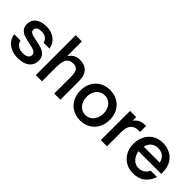

<svg xmlns="http://www.w3.org/2000/svg" viewBox="111 -1674 2596 2596"><g transform="rotate(45 1409.0 -376.0)"><path d="M37 -185H156Q168 -137 205 -111Q242 -85 300 -85Q349 -85 378.5 -103.5Q408 -122 408 -156Q408 -183 389.5 -199Q371 -215 343.5 -223.5Q316 -232 268 -242Q202 -255 160.5 -269Q119 -283 89.5 -315.5Q60 -348 60 -405Q60 -485 120 -527Q180 -569 272 -569Q368 -569 432 -520Q496 -471 511 -384H400Q388 -429 354 -451.5Q320 -474 272 -474Q227 -474 201 -457Q175 -440 175 -411Q175 -387 192.5 -372.5Q210 -358 236.5 -350.5Q263 -343 310 -334Q377 -322 420 -307Q463 -292 494 -258.5Q525 -225 525 -166Q525 -85 465 -37Q405 11 300 11Q196 11 123.5 -39Q51 -89 37 -185Z M634 0V-763H752V-483Q787 -531 824.5 -550Q862 -569 909 -569Q1034 -569 1080 -478Q1096 -445 1100 -411Q1104 -377 1104 -327V0H986V-327Q986 -411 957 -443Q933 -470 881 -470Q821 -470 791 -434Q771 -411 761.5 -372.5Q752 -334 752 -269V0Z M1207 -282Q1207 -365 1242.5 -430.5Q1278 -496 1342 -532.5Q1406 -569 1488 -569Q1570 -569 1634 -532.5Q1698 -496 1734 -430.5Q1770 -365 1770 -282Q1770 -197 1734.5 -130.5Q1699 -64 1635 -26.5Q1571 11 1488 11Q1406 11 1342 -26Q1278 -63 1242.5 -129.5Q1207 -196 1207 -282ZM1649 -282Q1649 -334 1628.5 -376.5Q1608 -419 1571 -443Q1534 -467 1488 -467Q1442 -467 1405 -443.5Q1368 -420 1347.5 -377.5Q1327 -335 1327 -282Q1327 -226 1348 -183Q1369 -140 1405.5 -116Q1442 -92 1488 -92Q1534 -92 1571 -116.5Q1608 -141 1628.5 -184Q1649 -227 1649 -282Z M1877 0V-559H1995V-489Q2028 -533 2067.5 -551Q2107 -569 2161 -569H2174V-454H2144Q2077 -454 2041 -418Q1995 -375 1995 -270V0Z M2223 -277Q2223 -353 2254.5 -420Q2286 -487 2348.5 -528Q2411 -569 2499 -569Q2573 -569 2636.5 -537.5Q2700 -506 2738.5 -442Q2777 -378 2777 -285V-255H2343Q2349 -216 2362 -193Q2382 -146 2419.5 -119Q2457 -92 2505 -92Q2556 -92 2592.5 -118.5Q2629 -145 2645 -185H2767Q2740 -98 2673 -43.5Q2606 11 2502 11Q2420 11 2356.5 -26.5Q2293 -64 2258 -129.5Q2223 -195 2223 -277ZM2654 -348Q2650 -379 2636 -401Q2616 -436 2581 -454.5Q2546 -473 2503 -473Q2459 -473 2425 -454.5Q2391 -436 2370 -401Q2357 -381 2350 -348Z"/></g></svg>

Font: Open Sauce One SemiBold
Style: Regular
Weight: 600
Designer: Alfredo Marco Pradil
Foundry: Creative Sauce Fz LLC
Version: Version 1.477